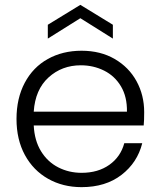

<svg xmlns="http://www.w3.org/2000/svg" viewBox="-20 -763 662 791"><path d="M574 -301Q574 -265 572 -246H119Q122 -184 149 -140Q176 -96 220 -73.5Q264 -51 316 -51Q384 -51 430.5 -84Q477 -117 492 -173H566Q546 -93 480.5 -42.5Q415 8 316 8Q239 8 178 -26.5Q117 -61 82.5 -124.5Q48 -188 48 -273Q48 -358 82 -422Q116 -486 177 -520Q238 -554 316 -554Q394 -554 452.5 -520Q511 -486 542.5 -428.5Q574 -371 574 -301ZM503 -303Q504 -364 478.5 -407Q453 -450 409 -472Q365 -494 313 -494Q235 -494 180 -444Q125 -394 119 -303ZM311 -688 177 -604V-661L311 -743L445 -661V-604Z"/></svg>

Font: A Bank Premium Light
Style: Regular
Weight: 300
Designer: Ninad Kale (Devanagari), Jonny Pinhorn (Latin), Htun Naung (Myanmar)
Foundry: Indian Type Foundry
Version: 4.004